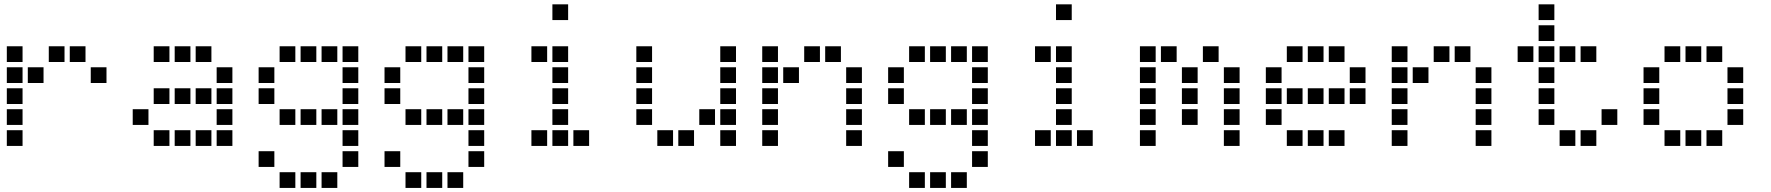

<svg xmlns="http://www.w3.org/2000/svg" viewBox="-20 -708 8440 915"><path d="M13.5 -487.5Q12.5 -487.5 12.5 -487.5Q12.5 -487.5 12.5 -486.5V-413.5Q12.5 -412.5 12.5 -412.5Q12.5 -412.5 13.5 -412.5H86.5Q87.5 -412.5 87.5 -412.5Q87.5 -412.5 87.5 -413.5V-486.5Q87.5 -487.5 87.5 -487.5Q87.5 -487.5 86.5 -487.5ZM213.5 -487.5Q212.5 -487.5 212.5 -487.5Q212.5 -487.5 212.5 -486.5V-413.5Q212.5 -412.5 212.5 -412.5Q212.5 -412.5 213.5 -412.5H286.5Q287.5 -412.5 287.5 -412.5Q287.5 -412.5 287.5 -413.5V-486.5Q287.5 -487.5 287.5 -487.5Q287.5 -487.5 286.5 -487.5ZM313.5 -487.5Q312.5 -487.5 312.5 -487.5Q312.5 -487.5 312.5 -486.5V-413.5Q312.5 -412.5 312.5 -412.5Q312.5 -412.5 313.5 -412.5H386.5Q387.5 -412.5 387.5 -412.5Q387.5 -412.5 387.5 -413.5V-486.5Q387.5 -487.5 387.5 -487.5Q387.5 -487.5 386.5 -487.5ZM13.5 -387.5Q12.5 -387.5 12.5 -387.5Q12.5 -387.5 12.5 -386.5V-313.5Q12.5 -312.5 12.5 -312.5Q12.5 -312.5 13.5 -312.5H86.5Q87.5 -312.5 87.5 -312.5Q87.5 -312.5 87.5 -313.5V-386.5Q87.5 -387.5 87.5 -387.5Q87.5 -387.5 86.5 -387.5ZM113.5 -387.5Q112.5 -387.5 112.5 -387.5Q112.5 -387.5 112.5 -386.5V-313.5Q112.5 -312.5 112.5 -312.5Q112.5 -312.5 113.5 -312.5H186.5Q187.5 -312.5 187.5 -312.5Q187.5 -312.5 187.5 -313.5V-386.5Q187.5 -387.5 187.5 -387.5Q187.5 -387.5 186.5 -387.5ZM413.5 -387.5Q412.5 -387.5 412.5 -387.5Q412.5 -387.5 412.5 -386.5V-313.5Q412.5 -312.5 412.5 -312.5Q412.5 -312.5 413.5 -312.5H486.5Q487.5 -312.5 487.5 -312.5Q487.5 -312.5 487.5 -313.5V-386.5Q487.5 -387.5 487.5 -387.5Q487.5 -387.5 486.5 -387.5ZM13.5 -287.5Q12.5 -287.5 12.5 -287.5Q12.5 -287.5 12.5 -286.5V-213.5Q12.5 -212.5 12.5 -212.5Q12.5 -212.5 13.5 -212.5H86.5Q87.5 -212.5 87.5 -212.5Q87.5 -212.5 87.5 -213.5V-286.5Q87.5 -287.5 87.5 -287.5Q87.5 -287.5 86.5 -287.5ZM13.5 -187.5Q12.5 -187.5 12.5 -187.5Q12.5 -187.5 12.5 -186.5V-113.5Q12.5 -112.5 12.5 -112.5Q12.5 -112.5 13.5 -112.5H86.5Q87.5 -112.5 87.5 -112.5Q87.5 -112.5 87.5 -113.5V-186.5Q87.5 -187.5 87.5 -187.5Q87.5 -187.5 86.5 -187.5ZM13.5 -87.5Q12.5 -87.5 12.5 -87.5Q12.5 -87.5 12.5 -86.5V-13.5Q12.5 -12.5 12.5 -12.5Q12.5 -12.5 13.5 -12.5H86.5Q87.5 -12.5 87.5 -12.5Q87.5 -12.5 87.5 -13.5V-86.5Q87.5 -87.5 87.5 -87.5Q87.5 -87.5 86.5 -87.5Z M713.5 -487.5Q712.5 -487.5 712.5 -487.5Q712.5 -487.5 712.5 -486.5V-413.5Q712.5 -412.5 712.5 -412.5Q712.5 -412.5 713.5 -412.5H786.5Q787.5 -412.5 787.5 -412.5Q787.5 -412.5 787.5 -413.5V-486.5Q787.5 -487.5 787.5 -487.5Q787.5 -487.5 786.5 -487.5ZM813.5 -487.5Q812.5 -487.5 812.5 -487.5Q812.5 -487.5 812.5 -486.5V-413.5Q812.5 -412.5 812.5 -412.5Q812.5 -412.5 813.5 -412.5H886.5Q887.5 -412.5 887.5 -412.5Q887.5 -412.5 887.5 -413.5V-486.5Q887.5 -487.5 887.5 -487.5Q887.5 -487.5 886.5 -487.5ZM913.5 -487.5Q912.5 -487.5 912.5 -487.5Q912.5 -487.5 912.5 -486.5V-413.5Q912.5 -412.5 912.5 -412.5Q912.5 -412.5 913.5 -412.5H986.5Q987.5 -412.5 987.5 -412.5Q987.5 -412.5 987.5 -413.5V-486.5Q987.5 -487.5 987.5 -487.5Q987.5 -487.5 986.5 -487.5ZM1013.5 -387.5Q1012.5 -387.5 1012.5 -387.5Q1012.5 -387.5 1012.5 -386.5V-313.5Q1012.5 -312.5 1012.5 -312.5Q1012.5 -312.5 1013.5 -312.5H1086.5Q1087.5 -312.5 1087.5 -312.5Q1087.5 -312.5 1087.5 -313.5V-386.5Q1087.5 -387.5 1087.5 -387.5Q1087.5 -387.5 1086.5 -387.5ZM713.5 -287.5Q712.5 -287.5 712.5 -287.5Q712.5 -287.5 712.5 -286.5V-213.5Q712.5 -212.5 712.5 -212.5Q712.5 -212.5 713.5 -212.5H786.5Q787.5 -212.5 787.5 -212.5Q787.5 -212.5 787.5 -213.5V-286.5Q787.5 -287.5 787.5 -287.5Q787.5 -287.5 786.5 -287.5ZM813.5 -287.5Q812.5 -287.5 812.5 -287.5Q812.5 -287.5 812.5 -286.5V-213.5Q812.5 -212.5 812.5 -212.5Q812.5 -212.5 813.5 -212.5H886.5Q887.5 -212.5 887.5 -212.5Q887.5 -212.5 887.5 -213.5V-286.5Q887.5 -287.5 887.5 -287.5Q887.5 -287.5 886.5 -287.5ZM913.5 -287.5Q912.5 -287.5 912.5 -287.5Q912.5 -287.5 912.5 -286.5V-213.5Q912.5 -212.5 912.5 -212.5Q912.5 -212.5 913.5 -212.5H986.5Q987.5 -212.5 987.5 -212.5Q987.5 -212.5 987.5 -213.5V-286.5Q987.5 -287.5 987.5 -287.5Q987.5 -287.5 986.5 -287.5ZM1013.5 -287.5Q1012.5 -287.5 1012.5 -287.5Q1012.5 -287.5 1012.5 -286.5V-213.5Q1012.5 -212.5 1012.5 -212.5Q1012.5 -212.5 1013.5 -212.5H1086.5Q1087.5 -212.5 1087.5 -212.5Q1087.5 -212.5 1087.5 -213.5V-286.5Q1087.5 -287.5 1087.5 -287.5Q1087.5 -287.5 1086.5 -287.5ZM613.5 -187.5Q612.5 -187.5 612.5 -187.5Q612.5 -187.5 612.5 -186.5V-113.5Q612.5 -112.5 612.5 -112.5Q612.5 -112.5 613.5 -112.5H686.5Q687.5 -112.5 687.5 -112.5Q687.5 -112.5 687.5 -113.5V-186.5Q687.5 -187.5 687.5 -187.5Q687.5 -187.5 686.5 -187.5ZM1013.5 -187.5Q1012.5 -187.5 1012.5 -187.5Q1012.5 -187.5 1012.5 -186.5V-113.5Q1012.5 -112.5 1012.5 -112.5Q1012.5 -112.5 1013.5 -112.5H1086.5Q1087.5 -112.5 1087.5 -112.5Q1087.5 -112.5 1087.5 -113.5V-186.5Q1087.5 -187.5 1087.5 -187.5Q1087.5 -187.5 1086.5 -187.5ZM713.5 -87.5Q712.5 -87.5 712.5 -87.5Q712.5 -87.5 712.5 -86.5V-13.5Q712.5 -12.5 712.5 -12.5Q712.5 -12.5 713.5 -12.5H786.5Q787.5 -12.5 787.5 -12.5Q787.5 -12.5 787.5 -13.5V-86.5Q787.5 -87.5 787.5 -87.5Q787.5 -87.5 786.5 -87.5ZM813.5 -87.5Q812.5 -87.5 812.5 -87.5Q812.5 -87.5 812.5 -86.5V-13.5Q812.5 -12.5 812.5 -12.5Q812.5 -12.5 813.5 -12.5H886.5Q887.5 -12.5 887.5 -12.5Q887.5 -12.5 887.5 -13.5V-86.5Q887.5 -87.5 887.5 -87.5Q887.5 -87.5 886.5 -87.5ZM913.5 -87.5Q912.5 -87.5 912.5 -87.5Q912.5 -87.5 912.5 -86.5V-13.5Q912.5 -12.5 912.5 -12.5Q912.5 -12.5 913.5 -12.5H986.5Q987.5 -12.5 987.5 -12.5Q987.5 -12.5 987.5 -13.5V-86.5Q987.5 -87.5 987.5 -87.5Q987.5 -87.5 986.5 -87.5ZM1013.5 -87.5Q1012.5 -87.5 1012.5 -87.5Q1012.5 -87.5 1012.5 -86.5V-13.5Q1012.5 -12.5 1012.5 -12.5Q1012.5 -12.5 1013.5 -12.5H1086.5Q1087.5 -12.5 1087.5 -12.5Q1087.5 -12.5 1087.5 -13.5V-86.5Q1087.5 -87.5 1087.5 -87.5Q1087.5 -87.5 1086.5 -87.5Z M1313.5 -487.5Q1312.5 -487.5 1312.5 -487.5Q1312.5 -487.5 1312.5 -486.5V-413.5Q1312.5 -412.5 1312.5 -412.5Q1312.5 -412.5 1313.5 -412.5H1386.5Q1387.5 -412.5 1387.5 -412.5Q1387.5 -412.5 1387.5 -413.5V-486.5Q1387.5 -487.5 1387.5 -487.5Q1387.5 -487.5 1386.5 -487.5ZM1413.5 -487.5Q1412.5 -487.5 1412.5 -487.5Q1412.5 -487.5 1412.5 -486.5V-413.5Q1412.5 -412.5 1412.5 -412.5Q1412.5 -412.5 1413.5 -412.5H1486.5Q1487.5 -412.5 1487.5 -412.5Q1487.5 -412.5 1487.5 -413.5V-486.5Q1487.5 -487.5 1487.5 -487.5Q1487.5 -487.5 1486.5 -487.5ZM1513.5 -487.5Q1512.5 -487.5 1512.5 -487.5Q1512.5 -487.5 1512.5 -486.5V-413.5Q1512.5 -412.5 1512.5 -412.5Q1512.5 -412.5 1513.5 -412.5H1586.5Q1587.5 -412.5 1587.5 -412.5Q1587.5 -412.5 1587.5 -413.5V-486.5Q1587.5 -487.5 1587.5 -487.5Q1587.5 -487.5 1586.5 -487.5ZM1613.5 -487.5Q1612.5 -487.5 1612.5 -487.5Q1612.5 -487.5 1612.5 -486.5V-413.5Q1612.5 -412.5 1612.5 -412.5Q1612.5 -412.5 1613.5 -412.5H1686.5Q1687.5 -412.5 1687.5 -412.5Q1687.5 -412.5 1687.5 -413.5V-486.5Q1687.5 -487.5 1687.5 -487.5Q1687.5 -487.5 1686.5 -487.5ZM1213.5 -387.5Q1212.5 -387.5 1212.5 -387.5Q1212.5 -387.5 1212.5 -386.5V-313.5Q1212.5 -312.5 1212.5 -312.5Q1212.5 -312.5 1213.5 -312.5H1286.5Q1287.5 -312.5 1287.5 -312.5Q1287.5 -312.5 1287.5 -313.5V-386.5Q1287.5 -387.5 1287.5 -387.5Q1287.5 -387.5 1286.5 -387.5ZM1613.5 -387.5Q1612.5 -387.5 1612.5 -387.5Q1612.5 -387.5 1612.5 -386.5V-313.5Q1612.5 -312.5 1612.5 -312.5Q1612.5 -312.5 1613.5 -312.5H1686.5Q1687.5 -312.5 1687.5 -312.5Q1687.5 -312.5 1687.5 -313.5V-386.5Q1687.5 -387.5 1687.5 -387.5Q1687.5 -387.5 1686.5 -387.5ZM1213.5 -287.5Q1212.5 -287.5 1212.5 -287.5Q1212.5 -287.5 1212.5 -286.5V-213.5Q1212.5 -212.5 1212.5 -212.5Q1212.5 -212.5 1213.5 -212.5H1286.5Q1287.5 -212.5 1287.5 -212.5Q1287.5 -212.5 1287.5 -213.5V-286.5Q1287.5 -287.5 1287.5 -287.5Q1287.5 -287.5 1286.5 -287.5ZM1613.5 -287.5Q1612.5 -287.5 1612.5 -287.5Q1612.5 -287.5 1612.5 -286.5V-213.5Q1612.5 -212.5 1612.5 -212.5Q1612.5 -212.5 1613.5 -212.5H1686.5Q1687.5 -212.5 1687.5 -212.5Q1687.5 -212.5 1687.5 -213.5V-286.5Q1687.5 -287.5 1687.5 -287.5Q1687.5 -287.5 1686.5 -287.5ZM1313.5 -187.5Q1312.5 -187.5 1312.5 -187.5Q1312.5 -187.5 1312.5 -186.5V-113.5Q1312.5 -112.5 1312.5 -112.5Q1312.5 -112.5 1313.5 -112.5H1386.5Q1387.5 -112.5 1387.5 -112.5Q1387.5 -112.5 1387.5 -113.5V-186.5Q1387.5 -187.5 1387.5 -187.5Q1387.5 -187.5 1386.5 -187.5ZM1413.5 -187.5Q1412.5 -187.5 1412.5 -187.5Q1412.5 -187.5 1412.5 -186.5V-113.5Q1412.5 -112.5 1412.5 -112.5Q1412.5 -112.5 1413.5 -112.5H1486.5Q1487.5 -112.5 1487.5 -112.5Q1487.5 -112.5 1487.5 -113.5V-186.5Q1487.5 -187.5 1487.5 -187.5Q1487.5 -187.5 1486.5 -187.5ZM1513.5 -187.5Q1512.5 -187.5 1512.5 -187.5Q1512.5 -187.5 1512.5 -186.5V-113.5Q1512.5 -112.5 1512.5 -112.5Q1512.5 -112.5 1513.5 -112.5H1586.5Q1587.5 -112.5 1587.5 -112.5Q1587.5 -112.5 1587.5 -113.5V-186.5Q1587.5 -187.5 1587.5 -187.5Q1587.5 -187.5 1586.5 -187.5ZM1613.5 -187.5Q1612.5 -187.5 1612.5 -187.5Q1612.5 -187.5 1612.5 -186.5V-113.5Q1612.5 -112.5 1612.5 -112.5Q1612.5 -112.5 1613.5 -112.5H1686.5Q1687.5 -112.5 1687.5 -112.5Q1687.5 -112.5 1687.5 -113.5V-186.5Q1687.5 -187.5 1687.5 -187.5Q1687.5 -187.5 1686.5 -187.5ZM1613.5 -87.5Q1612.5 -87.5 1612.5 -87.5Q1612.5 -87.5 1612.5 -86.5V-13.5Q1612.5 -12.5 1612.5 -12.5Q1612.5 -12.5 1613.5 -12.5H1686.5Q1687.5 -12.5 1687.5 -12.5Q1687.5 -12.5 1687.5 -13.5V-86.5Q1687.5 -87.5 1687.5 -87.5Q1687.5 -87.5 1686.5 -87.5ZM1213.5 12.5Q1212.5 12.5 1212.5 12.5Q1212.5 12.5 1212.5 13.5V86.5Q1212.5 87.5 1212.5 87.5Q1212.5 87.5 1213.5 87.5H1286.5Q1287.5 87.5 1287.5 87.5Q1287.5 87.5 1287.5 86.5V13.5Q1287.5 12.5 1287.5 12.5Q1287.5 12.5 1286.5 12.5ZM1613.5 12.5Q1612.5 12.5 1612.5 12.5Q1612.5 12.5 1612.5 13.5V86.5Q1612.5 87.5 1612.5 87.5Q1612.5 87.5 1613.5 87.5H1686.5Q1687.5 87.5 1687.5 87.5Q1687.5 87.5 1687.5 86.5V13.5Q1687.5 12.5 1687.5 12.5Q1687.5 12.5 1686.5 12.5ZM1313.5 112.5Q1312.5 112.5 1312.5 112.5Q1312.5 112.5 1312.5 113.5V186.5Q1312.5 187.5 1312.5 187.5Q1312.5 187.5 1313.5 187.5H1386.5Q1387.5 187.5 1387.5 187.5Q1387.5 187.5 1387.5 186.5V113.5Q1387.5 112.5 1387.5 112.5Q1387.5 112.5 1386.5 112.5ZM1413.5 112.5Q1412.5 112.5 1412.5 112.5Q1412.5 112.5 1412.5 113.5V186.5Q1412.5 187.5 1412.5 187.5Q1412.5 187.5 1413.5 187.5H1486.5Q1487.5 187.5 1487.5 187.5Q1487.5 187.5 1487.5 186.5V113.5Q1487.5 112.5 1487.5 112.5Q1487.5 112.5 1486.5 112.5ZM1513.5 112.5Q1512.5 112.5 1512.5 112.5Q1512.5 112.5 1512.5 113.5V186.5Q1512.5 187.5 1512.5 187.5Q1512.5 187.5 1513.5 187.5H1586.5Q1587.5 187.5 1587.5 187.5Q1587.5 187.5 1587.5 186.5V113.5Q1587.5 112.5 1587.5 112.5Q1587.5 112.5 1586.5 112.5Z M1913.5 -487.5Q1912.5 -487.5 1912.5 -487.5Q1912.5 -487.5 1912.5 -486.5V-413.5Q1912.5 -412.5 1912.5 -412.5Q1912.5 -412.5 1913.5 -412.5H1986.5Q1987.5 -412.5 1987.5 -412.5Q1987.5 -412.5 1987.5 -413.5V-486.5Q1987.5 -487.5 1987.5 -487.5Q1987.5 -487.5 1986.5 -487.5ZM2013.5 -487.5Q2012.5 -487.5 2012.5 -487.5Q2012.5 -487.5 2012.5 -486.5V-413.5Q2012.5 -412.5 2012.5 -412.5Q2012.5 -412.5 2013.5 -412.5H2086.5Q2087.5 -412.5 2087.5 -412.5Q2087.5 -412.5 2087.5 -413.5V-486.5Q2087.5 -487.5 2087.5 -487.5Q2087.5 -487.5 2086.5 -487.5ZM2113.5 -487.5Q2112.5 -487.5 2112.5 -487.5Q2112.5 -487.5 2112.5 -486.5V-413.5Q2112.5 -412.5 2112.5 -412.5Q2112.5 -412.5 2113.5 -412.5H2186.5Q2187.5 -412.5 2187.5 -412.5Q2187.5 -412.5 2187.5 -413.5V-486.5Q2187.5 -487.5 2187.5 -487.5Q2187.5 -487.5 2186.5 -487.5ZM2213.5 -487.5Q2212.5 -487.5 2212.5 -487.5Q2212.5 -487.5 2212.5 -486.5V-413.5Q2212.5 -412.5 2212.5 -412.5Q2212.5 -412.5 2213.5 -412.5H2286.5Q2287.5 -412.5 2287.5 -412.5Q2287.5 -412.5 2287.5 -413.5V-486.5Q2287.5 -487.5 2287.5 -487.5Q2287.5 -487.5 2286.5 -487.5ZM1813.5 -387.5Q1812.5 -387.5 1812.5 -387.5Q1812.5 -387.5 1812.5 -386.5V-313.5Q1812.5 -312.5 1812.5 -312.5Q1812.5 -312.5 1813.5 -312.5H1886.5Q1887.5 -312.5 1887.5 -312.5Q1887.5 -312.5 1887.5 -313.5V-386.5Q1887.5 -387.5 1887.5 -387.5Q1887.5 -387.5 1886.5 -387.5ZM2213.5 -387.5Q2212.5 -387.5 2212.5 -387.5Q2212.5 -387.5 2212.5 -386.5V-313.5Q2212.5 -312.5 2212.5 -312.5Q2212.5 -312.5 2213.5 -312.5H2286.5Q2287.5 -312.5 2287.5 -312.5Q2287.5 -312.5 2287.5 -313.5V-386.5Q2287.5 -387.5 2287.5 -387.5Q2287.5 -387.5 2286.5 -387.5ZM1813.5 -287.5Q1812.5 -287.5 1812.5 -287.5Q1812.5 -287.5 1812.5 -286.5V-213.5Q1812.5 -212.5 1812.5 -212.5Q1812.5 -212.5 1813.5 -212.5H1886.5Q1887.5 -212.5 1887.5 -212.5Q1887.5 -212.5 1887.5 -213.5V-286.5Q1887.5 -287.5 1887.5 -287.5Q1887.5 -287.5 1886.5 -287.5ZM2213.5 -287.5Q2212.5 -287.5 2212.5 -287.5Q2212.5 -287.5 2212.5 -286.5V-213.5Q2212.5 -212.5 2212.5 -212.5Q2212.5 -212.5 2213.5 -212.5H2286.5Q2287.5 -212.5 2287.5 -212.5Q2287.5 -212.5 2287.5 -213.5V-286.5Q2287.5 -287.5 2287.5 -287.5Q2287.5 -287.5 2286.5 -287.5ZM1913.5 -187.5Q1912.5 -187.5 1912.5 -187.5Q1912.5 -187.5 1912.5 -186.5V-113.5Q1912.5 -112.5 1912.5 -112.5Q1912.5 -112.5 1913.5 -112.5H1986.5Q1987.5 -112.5 1987.5 -112.5Q1987.5 -112.5 1987.5 -113.5V-186.5Q1987.5 -187.5 1987.5 -187.5Q1987.5 -187.5 1986.5 -187.5ZM2013.5 -187.5Q2012.5 -187.5 2012.5 -187.5Q2012.5 -187.5 2012.5 -186.5V-113.5Q2012.5 -112.5 2012.5 -112.5Q2012.5 -112.5 2013.5 -112.5H2086.5Q2087.5 -112.5 2087.5 -112.5Q2087.5 -112.5 2087.5 -113.5V-186.5Q2087.5 -187.5 2087.5 -187.5Q2087.5 -187.5 2086.5 -187.5ZM2113.5 -187.5Q2112.5 -187.5 2112.5 -187.5Q2112.5 -187.5 2112.5 -186.5V-113.5Q2112.5 -112.5 2112.5 -112.5Q2112.5 -112.5 2113.5 -112.5H2186.5Q2187.5 -112.5 2187.5 -112.5Q2187.5 -112.5 2187.5 -113.5V-186.5Q2187.5 -187.5 2187.5 -187.5Q2187.5 -187.5 2186.5 -187.5ZM2213.5 -187.5Q2212.5 -187.5 2212.5 -187.5Q2212.5 -187.5 2212.5 -186.5V-113.5Q2212.5 -112.5 2212.5 -112.5Q2212.5 -112.5 2213.5 -112.5H2286.5Q2287.5 -112.5 2287.5 -112.5Q2287.5 -112.5 2287.5 -113.5V-186.5Q2287.5 -187.5 2287.5 -187.5Q2287.5 -187.5 2286.5 -187.5ZM2213.5 -87.5Q2212.5 -87.5 2212.5 -87.5Q2212.5 -87.5 2212.5 -86.5V-13.5Q2212.5 -12.5 2212.5 -12.5Q2212.5 -12.5 2213.5 -12.5H2286.5Q2287.5 -12.5 2287.5 -12.5Q2287.5 -12.5 2287.5 -13.5V-86.5Q2287.5 -87.5 2287.5 -87.5Q2287.5 -87.5 2286.5 -87.5ZM1813.5 12.5Q1812.5 12.5 1812.5 12.5Q1812.5 12.5 1812.5 13.5V86.5Q1812.5 87.5 1812.5 87.5Q1812.5 87.5 1813.5 87.5H1886.5Q1887.5 87.5 1887.5 87.5Q1887.5 87.5 1887.5 86.5V13.5Q1887.5 12.5 1887.5 12.5Q1887.5 12.5 1886.5 12.5ZM2213.5 12.5Q2212.5 12.5 2212.5 12.5Q2212.5 12.5 2212.5 13.5V86.5Q2212.5 87.5 2212.5 87.5Q2212.5 87.5 2213.5 87.5H2286.5Q2287.5 87.5 2287.5 87.5Q2287.5 87.5 2287.5 86.5V13.5Q2287.5 12.5 2287.5 12.5Q2287.5 12.5 2286.5 12.5ZM1913.5 112.5Q1912.5 112.5 1912.5 112.5Q1912.5 112.5 1912.5 113.5V186.5Q1912.5 187.5 1912.5 187.5Q1912.5 187.5 1913.5 187.5H1986.5Q1987.5 187.5 1987.5 187.5Q1987.5 187.5 1987.5 186.5V113.5Q1987.5 112.5 1987.5 112.5Q1987.5 112.5 1986.5 112.5ZM2013.5 112.5Q2012.5 112.5 2012.5 112.5Q2012.5 112.5 2012.5 113.5V186.5Q2012.5 187.5 2012.5 187.5Q2012.5 187.5 2013.5 187.5H2086.5Q2087.5 187.5 2087.5 187.5Q2087.5 187.5 2087.5 186.5V113.5Q2087.5 112.5 2087.5 112.5Q2087.5 112.5 2086.5 112.5ZM2113.5 112.5Q2112.5 112.5 2112.5 112.5Q2112.5 112.5 2112.5 113.5V186.5Q2112.5 187.5 2112.5 187.5Q2112.5 187.5 2113.5 187.5H2186.5Q2187.5 187.5 2187.5 187.5Q2187.5 187.5 2187.5 186.5V113.5Q2187.5 112.5 2187.5 112.5Q2187.5 112.5 2186.5 112.5Z M2613.5 -687.5Q2612.5 -687.5 2612.5 -687.5Q2612.5 -687.5 2612.5 -686.5V-613.5Q2612.5 -612.5 2612.5 -612.5Q2612.5 -612.5 2613.5 -612.5H2686.5Q2687.5 -612.5 2687.5 -612.5Q2687.5 -612.5 2687.5 -613.5V-686.5Q2687.5 -687.5 2687.5 -687.5Q2687.5 -687.5 2686.5 -687.5ZM2513.5 -487.5Q2512.5 -487.5 2512.5 -487.5Q2512.5 -487.5 2512.5 -486.5V-413.5Q2512.5 -412.5 2512.5 -412.5Q2512.5 -412.5 2513.5 -412.5H2586.5Q2587.5 -412.5 2587.5 -412.5Q2587.5 -412.5 2587.5 -413.5V-486.5Q2587.5 -487.5 2587.5 -487.5Q2587.5 -487.5 2586.5 -487.5ZM2613.5 -487.5Q2612.5 -487.5 2612.5 -487.5Q2612.5 -487.5 2612.5 -486.5V-413.5Q2612.5 -412.5 2612.5 -412.5Q2612.5 -412.5 2613.5 -412.5H2686.5Q2687.5 -412.5 2687.5 -412.5Q2687.5 -412.5 2687.5 -413.5V-486.5Q2687.5 -487.5 2687.5 -487.5Q2687.5 -487.5 2686.5 -487.5ZM2613.5 -387.5Q2612.5 -387.5 2612.5 -387.5Q2612.5 -387.5 2612.5 -386.5V-313.5Q2612.5 -312.5 2612.5 -312.5Q2612.5 -312.5 2613.5 -312.5H2686.5Q2687.5 -312.5 2687.5 -312.5Q2687.5 -312.5 2687.5 -313.5V-386.5Q2687.5 -387.5 2687.5 -387.5Q2687.5 -387.5 2686.5 -387.5ZM2613.5 -287.5Q2612.5 -287.5 2612.5 -287.5Q2612.5 -287.5 2612.5 -286.5V-213.5Q2612.5 -212.5 2612.5 -212.5Q2612.5 -212.5 2613.5 -212.5H2686.5Q2687.5 -212.5 2687.5 -212.5Q2687.5 -212.5 2687.5 -213.5V-286.5Q2687.5 -287.5 2687.5 -287.5Q2687.5 -287.5 2686.5 -287.5ZM2613.5 -187.5Q2612.5 -187.5 2612.5 -187.5Q2612.5 -187.5 2612.5 -186.5V-113.5Q2612.5 -112.5 2612.5 -112.5Q2612.5 -112.5 2613.5 -112.5H2686.5Q2687.5 -112.5 2687.5 -112.5Q2687.5 -112.5 2687.5 -113.5V-186.5Q2687.5 -187.5 2687.5 -187.5Q2687.5 -187.5 2686.5 -187.5ZM2513.5 -87.5Q2512.5 -87.5 2512.5 -87.5Q2512.5 -87.5 2512.5 -86.5V-13.5Q2512.5 -12.5 2512.5 -12.5Q2512.5 -12.5 2513.5 -12.5H2586.5Q2587.5 -12.5 2587.5 -12.5Q2587.5 -12.5 2587.5 -13.5V-86.5Q2587.5 -87.5 2587.5 -87.5Q2587.5 -87.5 2586.5 -87.5ZM2613.5 -87.5Q2612.5 -87.5 2612.5 -87.5Q2612.5 -87.5 2612.5 -86.5V-13.5Q2612.5 -12.5 2612.5 -12.5Q2612.5 -12.5 2613.5 -12.5H2686.5Q2687.5 -12.5 2687.5 -12.5Q2687.5 -12.5 2687.5 -13.5V-86.5Q2687.5 -87.5 2687.5 -87.5Q2687.5 -87.5 2686.5 -87.5ZM2713.5 -87.5Q2712.5 -87.5 2712.5 -87.5Q2712.5 -87.5 2712.5 -86.5V-13.5Q2712.5 -12.5 2712.5 -12.5Q2712.5 -12.5 2713.5 -12.5H2786.5Q2787.5 -12.5 2787.5 -12.5Q2787.5 -12.5 2787.5 -13.5V-86.5Q2787.5 -87.5 2787.5 -87.5Q2787.5 -87.5 2786.5 -87.5Z M3013.5 -487.5Q3012.5 -487.5 3012.5 -487.5Q3012.5 -487.5 3012.5 -486.5V-413.5Q3012.5 -412.5 3012.5 -412.5Q3012.5 -412.5 3013.5 -412.5H3086.5Q3087.5 -412.5 3087.5 -412.5Q3087.5 -412.5 3087.5 -413.5V-486.5Q3087.5 -487.5 3087.5 -487.5Q3087.5 -487.5 3086.5 -487.5ZM3413.5 -487.5Q3412.5 -487.5 3412.5 -487.5Q3412.5 -487.5 3412.5 -486.5V-413.5Q3412.5 -412.5 3412.5 -412.5Q3412.5 -412.5 3413.5 -412.5H3486.5Q3487.5 -412.5 3487.5 -412.5Q3487.5 -412.5 3487.5 -413.5V-486.5Q3487.5 -487.5 3487.5 -487.5Q3487.5 -487.5 3486.5 -487.5ZM3013.5 -387.5Q3012.5 -387.5 3012.5 -387.5Q3012.5 -387.5 3012.5 -386.5V-313.5Q3012.5 -312.5 3012.5 -312.5Q3012.5 -312.5 3013.5 -312.5H3086.5Q3087.5 -312.5 3087.5 -312.5Q3087.5 -312.5 3087.5 -313.5V-386.5Q3087.5 -387.5 3087.5 -387.5Q3087.5 -387.5 3086.5 -387.5ZM3413.5 -387.5Q3412.5 -387.5 3412.5 -387.5Q3412.5 -387.5 3412.5 -386.5V-313.5Q3412.5 -312.5 3412.5 -312.5Q3412.5 -312.5 3413.5 -312.5H3486.5Q3487.5 -312.5 3487.5 -312.5Q3487.5 -312.5 3487.5 -313.5V-386.5Q3487.5 -387.5 3487.5 -387.5Q3487.5 -387.5 3486.5 -387.5ZM3013.5 -287.5Q3012.5 -287.5 3012.5 -287.5Q3012.5 -287.5 3012.5 -286.5V-213.5Q3012.5 -212.5 3012.5 -212.5Q3012.5 -212.5 3013.5 -212.5H3086.5Q3087.5 -212.5 3087.5 -212.5Q3087.5 -212.5 3087.5 -213.5V-286.5Q3087.5 -287.5 3087.5 -287.5Q3087.5 -287.5 3086.5 -287.5ZM3413.5 -287.5Q3412.5 -287.5 3412.5 -287.5Q3412.5 -287.5 3412.5 -286.5V-213.5Q3412.5 -212.5 3412.5 -212.5Q3412.5 -212.5 3413.5 -212.5H3486.5Q3487.5 -212.5 3487.5 -212.5Q3487.5 -212.5 3487.5 -213.5V-286.5Q3487.5 -287.5 3487.5 -287.5Q3487.5 -287.5 3486.5 -287.5ZM3013.5 -187.5Q3012.5 -187.5 3012.5 -187.5Q3012.5 -187.5 3012.5 -186.5V-113.5Q3012.5 -112.5 3012.5 -112.5Q3012.5 -112.5 3013.5 -112.5H3086.5Q3087.5 -112.5 3087.5 -112.5Q3087.5 -112.5 3087.5 -113.5V-186.5Q3087.5 -187.5 3087.5 -187.5Q3087.5 -187.5 3086.5 -187.5ZM3313.5 -187.5Q3312.5 -187.5 3312.5 -187.5Q3312.5 -187.5 3312.5 -186.5V-113.5Q3312.5 -112.5 3312.5 -112.5Q3312.5 -112.5 3313.5 -112.5H3386.5Q3387.5 -112.5 3387.5 -112.5Q3387.5 -112.5 3387.5 -113.5V-186.5Q3387.5 -187.5 3387.5 -187.5Q3387.5 -187.5 3386.5 -187.5ZM3413.5 -187.5Q3412.5 -187.5 3412.5 -187.5Q3412.5 -187.5 3412.5 -186.5V-113.5Q3412.5 -112.5 3412.5 -112.5Q3412.5 -112.5 3413.5 -112.5H3486.5Q3487.5 -112.5 3487.5 -112.5Q3487.5 -112.5 3487.5 -113.5V-186.5Q3487.5 -187.5 3487.5 -187.5Q3487.5 -187.5 3486.5 -187.5ZM3113.5 -87.5Q3112.5 -87.5 3112.5 -87.5Q3112.5 -87.5 3112.5 -86.5V-13.5Q3112.5 -12.5 3112.5 -12.5Q3112.5 -12.5 3113.5 -12.5H3186.5Q3187.5 -12.5 3187.5 -12.5Q3187.5 -12.5 3187.5 -13.5V-86.5Q3187.5 -87.5 3187.5 -87.5Q3187.5 -87.5 3186.5 -87.5ZM3213.5 -87.5Q3212.5 -87.5 3212.5 -87.5Q3212.5 -87.5 3212.5 -86.5V-13.5Q3212.5 -12.5 3212.5 -12.5Q3212.5 -12.5 3213.5 -12.5H3286.5Q3287.5 -12.5 3287.5 -12.5Q3287.5 -12.5 3287.5 -13.5V-86.5Q3287.5 -87.5 3287.5 -87.5Q3287.5 -87.5 3286.5 -87.5ZM3413.5 -87.5Q3412.5 -87.5 3412.5 -87.5Q3412.5 -87.5 3412.5 -86.5V-13.5Q3412.5 -12.5 3412.5 -12.5Q3412.5 -12.5 3413.5 -12.5H3486.5Q3487.5 -12.5 3487.5 -12.5Q3487.5 -12.5 3487.5 -13.5V-86.5Q3487.5 -87.5 3487.5 -87.5Q3487.5 -87.5 3486.5 -87.5Z M3613.5 -487.5Q3612.5 -487.5 3612.5 -487.5Q3612.5 -487.5 3612.5 -486.5V-413.5Q3612.5 -412.5 3612.5 -412.5Q3612.5 -412.5 3613.5 -412.5H3686.5Q3687.5 -412.5 3687.5 -412.5Q3687.5 -412.5 3687.5 -413.5V-486.5Q3687.5 -487.5 3687.5 -487.5Q3687.5 -487.5 3686.5 -487.5ZM3813.5 -487.5Q3812.5 -487.5 3812.5 -487.5Q3812.5 -487.5 3812.5 -486.5V-413.5Q3812.5 -412.5 3812.5 -412.5Q3812.5 -412.5 3813.5 -412.5H3886.5Q3887.5 -412.5 3887.5 -412.5Q3887.5 -412.5 3887.5 -413.5V-486.5Q3887.5 -487.5 3887.5 -487.5Q3887.5 -487.5 3886.5 -487.5ZM3913.5 -487.5Q3912.5 -487.5 3912.5 -487.5Q3912.5 -487.5 3912.5 -486.5V-413.5Q3912.5 -412.5 3912.5 -412.5Q3912.5 -412.5 3913.5 -412.5H3986.5Q3987.5 -412.5 3987.5 -412.5Q3987.5 -412.5 3987.5 -413.5V-486.5Q3987.5 -487.5 3987.5 -487.5Q3987.5 -487.5 3986.5 -487.5ZM3613.5 -387.5Q3612.5 -387.5 3612.5 -387.5Q3612.5 -387.5 3612.5 -386.5V-313.5Q3612.5 -312.5 3612.5 -312.5Q3612.5 -312.5 3613.5 -312.5H3686.5Q3687.5 -312.5 3687.5 -312.5Q3687.5 -312.5 3687.5 -313.5V-386.5Q3687.5 -387.5 3687.5 -387.5Q3687.5 -387.5 3686.5 -387.5ZM3713.5 -387.5Q3712.5 -387.5 3712.5 -387.5Q3712.5 -387.5 3712.5 -386.5V-313.5Q3712.5 -312.5 3712.5 -312.5Q3712.5 -312.5 3713.5 -312.5H3786.5Q3787.5 -312.5 3787.5 -312.5Q3787.5 -312.5 3787.5 -313.5V-386.5Q3787.5 -387.5 3787.5 -387.5Q3787.5 -387.5 3786.5 -387.5ZM4013.5 -387.5Q4012.5 -387.5 4012.5 -387.5Q4012.5 -387.5 4012.5 -386.5V-313.5Q4012.5 -312.5 4012.5 -312.5Q4012.5 -312.5 4013.5 -312.5H4086.5Q4087.5 -312.5 4087.5 -312.5Q4087.5 -312.5 4087.5 -313.5V-386.5Q4087.5 -387.5 4087.5 -387.5Q4087.5 -387.5 4086.5 -387.5ZM3613.5 -287.5Q3612.5 -287.5 3612.5 -287.5Q3612.5 -287.5 3612.5 -286.5V-213.5Q3612.5 -212.5 3612.5 -212.5Q3612.5 -212.5 3613.5 -212.5H3686.5Q3687.5 -212.5 3687.5 -212.5Q3687.5 -212.5 3687.5 -213.5V-286.5Q3687.5 -287.5 3687.5 -287.5Q3687.5 -287.5 3686.5 -287.5ZM4013.5 -287.5Q4012.5 -287.5 4012.5 -287.5Q4012.5 -287.5 4012.5 -286.5V-213.5Q4012.5 -212.5 4012.5 -212.5Q4012.5 -212.5 4013.5 -212.5H4086.5Q4087.5 -212.5 4087.5 -212.5Q4087.5 -212.5 4087.5 -213.5V-286.5Q4087.5 -287.5 4087.5 -287.5Q4087.5 -287.5 4086.5 -287.5ZM3613.5 -187.5Q3612.5 -187.5 3612.5 -187.5Q3612.5 -187.5 3612.5 -186.5V-113.5Q3612.5 -112.5 3612.5 -112.5Q3612.5 -112.5 3613.5 -112.5H3686.5Q3687.5 -112.5 3687.5 -112.5Q3687.5 -112.5 3687.5 -113.5V-186.5Q3687.5 -187.5 3687.5 -187.5Q3687.5 -187.5 3686.5 -187.5ZM4013.5 -187.5Q4012.5 -187.5 4012.5 -187.5Q4012.5 -187.5 4012.5 -186.5V-113.5Q4012.5 -112.5 4012.5 -112.5Q4012.5 -112.5 4013.5 -112.5H4086.5Q4087.5 -112.5 4087.5 -112.5Q4087.5 -112.5 4087.5 -113.5V-186.5Q4087.5 -187.5 4087.5 -187.5Q4087.5 -187.5 4086.5 -187.5ZM3613.5 -87.5Q3612.5 -87.5 3612.5 -87.5Q3612.5 -87.5 3612.5 -86.5V-13.5Q3612.5 -12.5 3612.5 -12.5Q3612.5 -12.5 3613.5 -12.5H3686.5Q3687.5 -12.5 3687.5 -12.5Q3687.5 -12.5 3687.5 -13.5V-86.5Q3687.5 -87.5 3687.5 -87.5Q3687.5 -87.5 3686.5 -87.5ZM4013.5 -87.5Q4012.5 -87.5 4012.5 -87.5Q4012.5 -87.5 4012.5 -86.5V-13.5Q4012.5 -12.5 4012.5 -12.5Q4012.5 -12.5 4013.5 -12.5H4086.5Q4087.5 -12.5 4087.5 -12.5Q4087.5 -12.5 4087.5 -13.5V-86.5Q4087.5 -87.5 4087.5 -87.5Q4087.5 -87.5 4086.5 -87.5Z M4313.5 -487.5Q4312.5 -487.5 4312.5 -487.5Q4312.5 -487.5 4312.5 -486.5V-413.5Q4312.5 -412.5 4312.5 -412.5Q4312.5 -412.5 4313.5 -412.5H4386.5Q4387.5 -412.5 4387.5 -412.5Q4387.5 -412.5 4387.5 -413.5V-486.5Q4387.5 -487.5 4387.5 -487.5Q4387.5 -487.5 4386.5 -487.5ZM4413.5 -487.5Q4412.5 -487.5 4412.5 -487.5Q4412.5 -487.5 4412.5 -486.5V-413.5Q4412.5 -412.5 4412.5 -412.5Q4412.5 -412.5 4413.5 -412.5H4486.5Q4487.5 -412.5 4487.5 -412.5Q4487.5 -412.5 4487.5 -413.5V-486.5Q4487.5 -487.5 4487.5 -487.5Q4487.5 -487.5 4486.5 -487.5ZM4513.5 -487.5Q4512.5 -487.5 4512.5 -487.5Q4512.5 -487.5 4512.5 -486.5V-413.5Q4512.5 -412.5 4512.5 -412.5Q4512.5 -412.5 4513.5 -412.5H4586.5Q4587.5 -412.5 4587.5 -412.5Q4587.5 -412.5 4587.5 -413.5V-486.5Q4587.5 -487.5 4587.5 -487.5Q4587.5 -487.5 4586.5 -487.5ZM4613.5 -487.5Q4612.5 -487.5 4612.5 -487.5Q4612.5 -487.5 4612.5 -486.5V-413.5Q4612.5 -412.5 4612.5 -412.5Q4612.5 -412.5 4613.5 -412.5H4686.5Q4687.5 -412.5 4687.5 -412.5Q4687.5 -412.5 4687.5 -413.5V-486.5Q4687.5 -487.5 4687.5 -487.5Q4687.5 -487.5 4686.5 -487.5ZM4213.5 -387.5Q4212.5 -387.5 4212.5 -387.5Q4212.5 -387.5 4212.5 -386.5V-313.5Q4212.5 -312.5 4212.5 -312.5Q4212.5 -312.5 4213.5 -312.5H4286.5Q4287.5 -312.5 4287.5 -312.5Q4287.5 -312.5 4287.5 -313.5V-386.5Q4287.5 -387.5 4287.5 -387.5Q4287.5 -387.5 4286.5 -387.5ZM4613.5 -387.5Q4612.5 -387.5 4612.5 -387.5Q4612.5 -387.5 4612.5 -386.5V-313.5Q4612.5 -312.5 4612.5 -312.5Q4612.5 -312.5 4613.5 -312.5H4686.5Q4687.5 -312.5 4687.5 -312.5Q4687.5 -312.5 4687.5 -313.5V-386.5Q4687.5 -387.5 4687.5 -387.5Q4687.5 -387.5 4686.5 -387.5ZM4213.5 -287.5Q4212.5 -287.5 4212.5 -287.5Q4212.5 -287.5 4212.5 -286.5V-213.5Q4212.5 -212.5 4212.5 -212.5Q4212.5 -212.5 4213.5 -212.5H4286.5Q4287.5 -212.5 4287.5 -212.5Q4287.5 -212.5 4287.5 -213.5V-286.5Q4287.5 -287.5 4287.5 -287.5Q4287.5 -287.5 4286.5 -287.5ZM4613.5 -287.5Q4612.5 -287.5 4612.5 -287.5Q4612.5 -287.5 4612.5 -286.5V-213.5Q4612.5 -212.5 4612.5 -212.5Q4612.5 -212.5 4613.5 -212.5H4686.5Q4687.5 -212.5 4687.5 -212.5Q4687.5 -212.5 4687.5 -213.5V-286.5Q4687.5 -287.5 4687.5 -287.5Q4687.5 -287.5 4686.5 -287.5ZM4313.5 -187.5Q4312.5 -187.5 4312.5 -187.5Q4312.5 -187.5 4312.5 -186.5V-113.5Q4312.5 -112.5 4312.5 -112.5Q4312.5 -112.5 4313.5 -112.5H4386.5Q4387.5 -112.5 4387.5 -112.5Q4387.5 -112.5 4387.5 -113.5V-186.5Q4387.5 -187.5 4387.5 -187.5Q4387.5 -187.5 4386.5 -187.5ZM4413.5 -187.5Q4412.5 -187.5 4412.5 -187.5Q4412.5 -187.5 4412.5 -186.5V-113.5Q4412.5 -112.5 4412.5 -112.5Q4412.5 -112.5 4413.5 -112.5H4486.5Q4487.5 -112.5 4487.5 -112.5Q4487.5 -112.5 4487.5 -113.5V-186.5Q4487.5 -187.5 4487.5 -187.5Q4487.5 -187.5 4486.5 -187.5ZM4513.5 -187.5Q4512.5 -187.5 4512.5 -187.5Q4512.5 -187.5 4512.5 -186.5V-113.5Q4512.5 -112.5 4512.5 -112.5Q4512.5 -112.5 4513.5 -112.5H4586.5Q4587.5 -112.5 4587.5 -112.5Q4587.5 -112.5 4587.5 -113.5V-186.5Q4587.5 -187.5 4587.5 -187.5Q4587.5 -187.5 4586.5 -187.5ZM4613.5 -187.5Q4612.5 -187.5 4612.5 -187.5Q4612.5 -187.5 4612.5 -186.5V-113.5Q4612.5 -112.5 4612.5 -112.5Q4612.5 -112.5 4613.5 -112.5H4686.5Q4687.5 -112.5 4687.5 -112.5Q4687.5 -112.5 4687.5 -113.5V-186.5Q4687.5 -187.5 4687.5 -187.5Q4687.5 -187.5 4686.5 -187.5ZM4613.5 -87.5Q4612.5 -87.5 4612.5 -87.5Q4612.5 -87.5 4612.5 -86.5V-13.5Q4612.5 -12.5 4612.5 -12.5Q4612.5 -12.5 4613.5 -12.5H4686.5Q4687.5 -12.5 4687.5 -12.5Q4687.5 -12.5 4687.5 -13.5V-86.5Q4687.5 -87.5 4687.5 -87.5Q4687.5 -87.5 4686.5 -87.5ZM4213.5 12.5Q4212.5 12.5 4212.5 12.5Q4212.5 12.5 4212.5 13.5V86.5Q4212.5 87.5 4212.5 87.5Q4212.5 87.5 4213.5 87.5H4286.5Q4287.5 87.5 4287.5 87.5Q4287.5 87.5 4287.5 86.5V13.5Q4287.5 12.5 4287.5 12.5Q4287.5 12.5 4286.5 12.5ZM4613.5 12.5Q4612.5 12.5 4612.5 12.5Q4612.5 12.5 4612.5 13.5V86.5Q4612.5 87.5 4612.5 87.5Q4612.5 87.5 4613.5 87.5H4686.5Q4687.5 87.5 4687.5 87.5Q4687.5 87.5 4687.5 86.5V13.5Q4687.5 12.5 4687.5 12.5Q4687.5 12.5 4686.5 12.5ZM4313.5 112.5Q4312.5 112.5 4312.5 112.5Q4312.5 112.5 4312.5 113.5V186.5Q4312.5 187.5 4312.5 187.5Q4312.5 187.5 4313.5 187.5H4386.5Q4387.5 187.5 4387.5 187.5Q4387.5 187.5 4387.5 186.5V113.5Q4387.5 112.5 4387.5 112.5Q4387.5 112.5 4386.5 112.5ZM4413.5 112.5Q4412.5 112.5 4412.5 112.5Q4412.5 112.5 4412.5 113.5V186.5Q4412.5 187.5 4412.5 187.5Q4412.5 187.5 4413.5 187.5H4486.5Q4487.5 187.5 4487.5 187.5Q4487.5 187.5 4487.5 186.5V113.5Q4487.5 112.5 4487.5 112.5Q4487.5 112.5 4486.5 112.5ZM4513.5 112.5Q4512.5 112.5 4512.5 112.5Q4512.5 112.5 4512.5 113.5V186.5Q4512.5 187.5 4512.5 187.5Q4512.5 187.5 4513.5 187.5H4586.5Q4587.5 187.5 4587.5 187.5Q4587.5 187.5 4587.5 186.5V113.5Q4587.5 112.5 4587.5 112.5Q4587.5 112.5 4586.5 112.5Z M5013.5 -687.5Q5012.5 -687.5 5012.5 -687.5Q5012.5 -687.5 5012.5 -686.5V-613.5Q5012.5 -612.5 5012.5 -612.5Q5012.5 -612.5 5013.5 -612.5H5086.5Q5087.5 -612.5 5087.5 -612.5Q5087.5 -612.5 5087.5 -613.5V-686.5Q5087.5 -687.5 5087.5 -687.5Q5087.5 -687.5 5086.5 -687.5ZM4913.5 -487.5Q4912.5 -487.5 4912.5 -487.5Q4912.5 -487.5 4912.5 -486.5V-413.5Q4912.5 -412.5 4912.5 -412.5Q4912.5 -412.5 4913.5 -412.5H4986.5Q4987.5 -412.5 4987.5 -412.5Q4987.5 -412.5 4987.5 -413.5V-486.5Q4987.5 -487.5 4987.5 -487.5Q4987.5 -487.5 4986.5 -487.5ZM5013.5 -487.5Q5012.5 -487.5 5012.5 -487.5Q5012.5 -487.5 5012.5 -486.5V-413.5Q5012.5 -412.5 5012.5 -412.5Q5012.5 -412.5 5013.5 -412.5H5086.5Q5087.5 -412.5 5087.5 -412.5Q5087.5 -412.5 5087.5 -413.5V-486.5Q5087.5 -487.5 5087.5 -487.5Q5087.5 -487.5 5086.5 -487.5ZM5013.5 -387.5Q5012.5 -387.5 5012.5 -387.5Q5012.5 -387.5 5012.5 -386.5V-313.5Q5012.5 -312.5 5012.5 -312.5Q5012.5 -312.5 5013.5 -312.5H5086.5Q5087.5 -312.5 5087.5 -312.5Q5087.5 -312.5 5087.5 -313.5V-386.5Q5087.5 -387.5 5087.5 -387.5Q5087.5 -387.5 5086.5 -387.5ZM5013.5 -287.5Q5012.5 -287.5 5012.5 -287.5Q5012.5 -287.5 5012.5 -286.5V-213.5Q5012.5 -212.5 5012.5 -212.5Q5012.5 -212.5 5013.5 -212.5H5086.5Q5087.5 -212.5 5087.5 -212.5Q5087.5 -212.5 5087.5 -213.5V-286.5Q5087.5 -287.5 5087.5 -287.5Q5087.5 -287.5 5086.5 -287.5ZM5013.5 -187.5Q5012.5 -187.5 5012.5 -187.5Q5012.5 -187.5 5012.5 -186.5V-113.5Q5012.5 -112.5 5012.5 -112.5Q5012.5 -112.5 5013.5 -112.5H5086.5Q5087.5 -112.5 5087.5 -112.5Q5087.5 -112.5 5087.5 -113.5V-186.5Q5087.5 -187.5 5087.5 -187.5Q5087.5 -187.5 5086.5 -187.5ZM4913.5 -87.5Q4912.5 -87.5 4912.5 -87.5Q4912.5 -87.5 4912.5 -86.5V-13.5Q4912.5 -12.5 4912.5 -12.5Q4912.5 -12.5 4913.5 -12.5H4986.5Q4987.5 -12.5 4987.5 -12.5Q4987.5 -12.5 4987.5 -13.5V-86.5Q4987.5 -87.5 4987.5 -87.5Q4987.5 -87.5 4986.5 -87.5ZM5013.5 -87.5Q5012.5 -87.5 5012.5 -87.5Q5012.5 -87.5 5012.5 -86.5V-13.5Q5012.5 -12.5 5012.5 -12.5Q5012.5 -12.5 5013.5 -12.5H5086.5Q5087.5 -12.5 5087.5 -12.5Q5087.5 -12.5 5087.5 -13.5V-86.5Q5087.5 -87.5 5087.5 -87.5Q5087.5 -87.5 5086.5 -87.5ZM5113.5 -87.5Q5112.5 -87.5 5112.5 -87.5Q5112.5 -87.5 5112.5 -86.5V-13.5Q5112.5 -12.5 5112.5 -12.5Q5112.5 -12.5 5113.5 -12.5H5186.5Q5187.5 -12.5 5187.5 -12.5Q5187.5 -12.5 5187.5 -13.5V-86.5Q5187.5 -87.5 5187.5 -87.5Q5187.5 -87.5 5186.5 -87.5Z M5413.5 -487.5Q5412.5 -487.5 5412.5 -487.5Q5412.5 -487.5 5412.5 -486.5V-413.5Q5412.5 -412.5 5412.5 -412.5Q5412.5 -412.5 5413.5 -412.5H5486.5Q5487.5 -412.5 5487.5 -412.5Q5487.5 -412.5 5487.5 -413.5V-486.5Q5487.5 -487.5 5487.5 -487.5Q5487.5 -487.5 5486.5 -487.5ZM5513.5 -487.5Q5512.5 -487.5 5512.5 -487.5Q5512.5 -487.5 5512.5 -486.5V-413.5Q5512.5 -412.5 5512.5 -412.5Q5512.5 -412.5 5513.5 -412.5H5586.5Q5587.5 -412.5 5587.5 -412.5Q5587.5 -412.5 5587.5 -413.5V-486.5Q5587.5 -487.5 5587.5 -487.5Q5587.5 -487.5 5586.5 -487.5ZM5713.5 -487.5Q5712.5 -487.5 5712.5 -487.5Q5712.5 -487.5 5712.5 -486.5V-413.5Q5712.5 -412.5 5712.5 -412.5Q5712.5 -412.5 5713.5 -412.5H5786.5Q5787.5 -412.5 5787.5 -412.5Q5787.5 -412.5 5787.5 -413.5V-486.5Q5787.5 -487.5 5787.5 -487.5Q5787.5 -487.5 5786.5 -487.5ZM5413.5 -387.5Q5412.5 -387.5 5412.5 -387.5Q5412.5 -387.5 5412.5 -386.5V-313.5Q5412.5 -312.5 5412.5 -312.5Q5412.5 -312.5 5413.5 -312.5H5486.5Q5487.5 -312.5 5487.5 -312.5Q5487.5 -312.5 5487.5 -313.5V-386.5Q5487.5 -387.5 5487.5 -387.5Q5487.5 -387.5 5486.5 -387.5ZM5613.5 -387.5Q5612.5 -387.5 5612.5 -387.5Q5612.5 -387.5 5612.5 -386.5V-313.5Q5612.5 -312.5 5612.5 -312.5Q5612.5 -312.5 5613.5 -312.5H5686.5Q5687.5 -312.5 5687.5 -312.5Q5687.5 -312.5 5687.5 -313.5V-386.5Q5687.5 -387.5 5687.5 -387.5Q5687.5 -387.5 5686.5 -387.5ZM5813.5 -387.5Q5812.5 -387.5 5812.5 -387.5Q5812.5 -387.5 5812.5 -386.5V-313.5Q5812.5 -312.5 5812.5 -312.5Q5812.5 -312.5 5813.5 -312.5H5886.5Q5887.5 -312.5 5887.5 -312.5Q5887.5 -312.5 5887.5 -313.5V-386.5Q5887.5 -387.5 5887.5 -387.5Q5887.5 -387.5 5886.5 -387.5ZM5413.5 -287.5Q5412.5 -287.5 5412.5 -287.5Q5412.5 -287.5 5412.5 -286.5V-213.5Q5412.5 -212.5 5412.5 -212.5Q5412.5 -212.5 5413.5 -212.5H5486.5Q5487.5 -212.5 5487.5 -212.5Q5487.5 -212.5 5487.5 -213.5V-286.5Q5487.5 -287.5 5487.5 -287.5Q5487.5 -287.5 5486.5 -287.5ZM5613.5 -287.5Q5612.5 -287.5 5612.5 -287.5Q5612.5 -287.5 5612.5 -286.5V-213.5Q5612.5 -212.5 5612.5 -212.5Q5612.5 -212.5 5613.5 -212.5H5686.5Q5687.5 -212.5 5687.5 -212.5Q5687.5 -212.5 5687.5 -213.5V-286.5Q5687.5 -287.5 5687.5 -287.5Q5687.5 -287.5 5686.5 -287.5ZM5813.5 -287.5Q5812.5 -287.5 5812.5 -287.5Q5812.5 -287.5 5812.5 -286.5V-213.5Q5812.5 -212.5 5812.5 -212.5Q5812.5 -212.5 5813.5 -212.5H5886.5Q5887.5 -212.5 5887.5 -212.5Q5887.5 -212.5 5887.5 -213.5V-286.5Q5887.5 -287.5 5887.5 -287.5Q5887.5 -287.5 5886.5 -287.5ZM5413.5 -187.5Q5412.5 -187.5 5412.5 -187.5Q5412.5 -187.5 5412.5 -186.5V-113.5Q5412.5 -112.5 5412.5 -112.5Q5412.5 -112.5 5413.5 -112.5H5486.5Q5487.5 -112.5 5487.5 -112.5Q5487.5 -112.5 5487.5 -113.5V-186.5Q5487.5 -187.5 5487.5 -187.5Q5487.5 -187.5 5486.5 -187.5ZM5613.5 -187.5Q5612.5 -187.5 5612.5 -187.5Q5612.5 -187.5 5612.5 -186.5V-113.5Q5612.5 -112.5 5612.5 -112.5Q5612.5 -112.5 5613.5 -112.5H5686.5Q5687.5 -112.5 5687.5 -112.5Q5687.5 -112.5 5687.5 -113.5V-186.5Q5687.5 -187.5 5687.5 -187.5Q5687.5 -187.5 5686.5 -187.5ZM5813.5 -187.5Q5812.5 -187.5 5812.5 -187.5Q5812.5 -187.5 5812.5 -186.5V-113.5Q5812.5 -112.5 5812.5 -112.5Q5812.5 -112.5 5813.5 -112.5H5886.5Q5887.5 -112.5 5887.5 -112.5Q5887.5 -112.5 5887.5 -113.5V-186.5Q5887.5 -187.5 5887.5 -187.5Q5887.5 -187.5 5886.5 -187.5ZM5413.5 -87.5Q5412.5 -87.5 5412.5 -87.5Q5412.5 -87.5 5412.5 -86.5V-13.5Q5412.5 -12.5 5412.5 -12.5Q5412.5 -12.5 5413.5 -12.5H5486.5Q5487.5 -12.5 5487.5 -12.5Q5487.5 -12.5 5487.5 -13.5V-86.5Q5487.5 -87.5 5487.5 -87.5Q5487.5 -87.5 5486.5 -87.5ZM5813.5 -87.5Q5812.5 -87.5 5812.5 -87.5Q5812.5 -87.5 5812.5 -86.5V-13.5Q5812.5 -12.5 5812.5 -12.5Q5812.5 -12.5 5813.5 -12.5H5886.5Q5887.5 -12.5 5887.5 -12.5Q5887.5 -12.5 5887.5 -13.5V-86.5Q5887.5 -87.5 5887.5 -87.5Q5887.5 -87.5 5886.5 -87.5Z M6113.5 -487.5Q6112.5 -487.5 6112.5 -487.5Q6112.5 -487.5 6112.5 -486.5V-413.5Q6112.5 -412.5 6112.5 -412.5Q6112.5 -412.5 6113.5 -412.5H6186.5Q6187.5 -412.5 6187.5 -412.5Q6187.5 -412.5 6187.5 -413.5V-486.5Q6187.5 -487.5 6187.5 -487.5Q6187.5 -487.5 6186.5 -487.5ZM6213.5 -487.5Q6212.5 -487.5 6212.5 -487.5Q6212.5 -487.5 6212.5 -486.5V-413.5Q6212.5 -412.5 6212.5 -412.5Q6212.5 -412.5 6213.5 -412.5H6286.5Q6287.5 -412.5 6287.5 -412.5Q6287.5 -412.5 6287.5 -413.5V-486.5Q6287.5 -487.5 6287.5 -487.5Q6287.5 -487.5 6286.5 -487.5ZM6313.5 -487.5Q6312.5 -487.5 6312.5 -487.5Q6312.5 -487.5 6312.5 -486.5V-413.5Q6312.5 -412.5 6312.5 -412.5Q6312.5 -412.5 6313.5 -412.5H6386.5Q6387.5 -412.5 6387.5 -412.5Q6387.5 -412.5 6387.5 -413.5V-486.5Q6387.5 -487.5 6387.5 -487.5Q6387.5 -487.5 6386.5 -487.5ZM6013.5 -387.5Q6012.5 -387.5 6012.5 -387.5Q6012.5 -387.5 6012.5 -386.5V-313.5Q6012.5 -312.5 6012.5 -312.5Q6012.5 -312.5 6013.5 -312.5H6086.5Q6087.5 -312.5 6087.5 -312.5Q6087.5 -312.5 6087.5 -313.5V-386.5Q6087.5 -387.5 6087.5 -387.5Q6087.5 -387.5 6086.5 -387.5ZM6413.5 -387.5Q6412.5 -387.5 6412.5 -387.5Q6412.5 -387.5 6412.5 -386.5V-313.5Q6412.5 -312.5 6412.5 -312.5Q6412.5 -312.5 6413.5 -312.5H6486.5Q6487.5 -312.5 6487.5 -312.5Q6487.5 -312.5 6487.5 -313.5V-386.5Q6487.5 -387.5 6487.5 -387.5Q6487.5 -387.5 6486.5 -387.5ZM6013.5 -287.5Q6012.5 -287.5 6012.5 -287.5Q6012.5 -287.5 6012.5 -286.5V-213.5Q6012.5 -212.5 6012.5 -212.5Q6012.5 -212.5 6013.5 -212.5H6086.5Q6087.5 -212.5 6087.5 -212.5Q6087.5 -212.5 6087.5 -213.5V-286.5Q6087.5 -287.5 6087.5 -287.5Q6087.5 -287.5 6086.5 -287.5ZM6113.5 -287.5Q6112.5 -287.5 6112.5 -287.5Q6112.5 -287.5 6112.5 -286.5V-213.5Q6112.5 -212.5 6112.5 -212.5Q6112.5 -212.5 6113.5 -212.5H6186.5Q6187.5 -212.5 6187.5 -212.5Q6187.5 -212.5 6187.5 -213.5V-286.5Q6187.5 -287.5 6187.5 -287.5Q6187.5 -287.5 6186.5 -287.5ZM6213.5 -287.5Q6212.5 -287.5 6212.5 -287.5Q6212.5 -287.5 6212.5 -286.5V-213.5Q6212.5 -212.5 6212.5 -212.5Q6212.5 -212.5 6213.5 -212.5H6286.5Q6287.5 -212.5 6287.5 -212.5Q6287.5 -212.5 6287.5 -213.5V-286.5Q6287.5 -287.5 6287.5 -287.5Q6287.5 -287.5 6286.5 -287.5ZM6313.5 -287.5Q6312.5 -287.5 6312.5 -287.5Q6312.5 -287.5 6312.5 -286.5V-213.5Q6312.5 -212.5 6312.5 -212.5Q6312.5 -212.5 6313.5 -212.5H6386.5Q6387.5 -212.5 6387.5 -212.5Q6387.5 -212.5 6387.5 -213.5V-286.5Q6387.5 -287.5 6387.5 -287.5Q6387.5 -287.5 6386.5 -287.5ZM6413.5 -287.5Q6412.5 -287.5 6412.5 -287.5Q6412.5 -287.5 6412.5 -286.5V-213.5Q6412.5 -212.5 6412.5 -212.5Q6412.5 -212.5 6413.5 -212.5H6486.5Q6487.5 -212.5 6487.5 -212.5Q6487.5 -212.5 6487.5 -213.5V-286.5Q6487.5 -287.5 6487.5 -287.5Q6487.5 -287.5 6486.5 -287.5ZM6013.5 -187.5Q6012.5 -187.5 6012.5 -187.5Q6012.5 -187.5 6012.5 -186.5V-113.5Q6012.5 -112.5 6012.5 -112.5Q6012.5 -112.5 6013.5 -112.5H6086.5Q6087.5 -112.5 6087.5 -112.5Q6087.5 -112.5 6087.5 -113.5V-186.5Q6087.5 -187.5 6087.5 -187.5Q6087.5 -187.5 6086.5 -187.5ZM6113.5 -87.5Q6112.5 -87.5 6112.5 -87.5Q6112.5 -87.5 6112.5 -86.5V-13.5Q6112.5 -12.5 6112.5 -12.5Q6112.5 -12.5 6113.5 -12.5H6186.5Q6187.5 -12.5 6187.5 -12.5Q6187.5 -12.5 6187.5 -13.5V-86.5Q6187.5 -87.5 6187.5 -87.5Q6187.5 -87.5 6186.5 -87.5ZM6213.5 -87.5Q6212.5 -87.5 6212.5 -87.5Q6212.5 -87.5 6212.5 -86.5V-13.5Q6212.5 -12.5 6212.5 -12.5Q6212.5 -12.5 6213.5 -12.5H6286.5Q6287.5 -12.5 6287.5 -12.5Q6287.5 -12.5 6287.5 -13.5V-86.5Q6287.5 -87.5 6287.5 -87.5Q6287.5 -87.5 6286.5 -87.5ZM6313.5 -87.5Q6312.5 -87.5 6312.5 -87.5Q6312.5 -87.5 6312.5 -86.5V-13.5Q6312.5 -12.5 6312.5 -12.5Q6312.5 -12.5 6313.5 -12.5H6386.5Q6387.5 -12.5 6387.5 -12.5Q6387.5 -12.5 6387.5 -13.5V-86.5Q6387.5 -87.5 6387.5 -87.5Q6387.5 -87.5 6386.5 -87.5Z M6613.5 -487.5Q6612.5 -487.5 6612.5 -487.5Q6612.5 -487.5 6612.5 -486.5V-413.5Q6612.5 -412.5 6612.5 -412.5Q6612.5 -412.5 6613.5 -412.5H6686.5Q6687.5 -412.5 6687.5 -412.5Q6687.5 -412.5 6687.5 -413.5V-486.5Q6687.5 -487.5 6687.5 -487.5Q6687.5 -487.5 6686.5 -487.5ZM6813.5 -487.5Q6812.5 -487.5 6812.5 -487.5Q6812.5 -487.5 6812.5 -486.5V-413.5Q6812.5 -412.5 6812.5 -412.5Q6812.5 -412.5 6813.5 -412.5H6886.5Q6887.5 -412.5 6887.5 -412.5Q6887.5 -412.5 6887.5 -413.5V-486.5Q6887.5 -487.5 6887.5 -487.5Q6887.5 -487.5 6886.5 -487.5ZM6913.5 -487.5Q6912.5 -487.5 6912.5 -487.5Q6912.5 -487.5 6912.5 -486.5V-413.5Q6912.5 -412.5 6912.5 -412.5Q6912.5 -412.5 6913.5 -412.5H6986.5Q6987.5 -412.5 6987.5 -412.5Q6987.5 -412.5 6987.5 -413.5V-486.5Q6987.5 -487.5 6987.5 -487.5Q6987.5 -487.5 6986.5 -487.5ZM6613.5 -387.5Q6612.5 -387.5 6612.5 -387.5Q6612.5 -387.5 6612.5 -386.5V-313.5Q6612.5 -312.5 6612.5 -312.5Q6612.5 -312.5 6613.5 -312.5H6686.5Q6687.5 -312.5 6687.5 -312.5Q6687.5 -312.5 6687.5 -313.5V-386.5Q6687.5 -387.5 6687.5 -387.5Q6687.5 -387.5 6686.5 -387.5ZM6713.5 -387.5Q6712.5 -387.5 6712.5 -387.5Q6712.5 -387.5 6712.5 -386.5V-313.5Q6712.5 -312.5 6712.5 -312.5Q6712.5 -312.5 6713.5 -312.5H6786.5Q6787.5 -312.5 6787.5 -312.5Q6787.5 -312.5 6787.5 -313.5V-386.5Q6787.5 -387.5 6787.5 -387.5Q6787.5 -387.5 6786.5 -387.5ZM7013.5 -387.5Q7012.5 -387.5 7012.5 -387.5Q7012.5 -387.5 7012.5 -386.5V-313.5Q7012.5 -312.5 7012.5 -312.5Q7012.5 -312.5 7013.5 -312.5H7086.5Q7087.5 -312.5 7087.5 -312.5Q7087.5 -312.5 7087.5 -313.5V-386.5Q7087.5 -387.5 7087.5 -387.5Q7087.5 -387.5 7086.5 -387.5ZM6613.5 -287.5Q6612.5 -287.5 6612.5 -287.5Q6612.5 -287.5 6612.5 -286.5V-213.5Q6612.5 -212.5 6612.5 -212.5Q6612.5 -212.5 6613.5 -212.5H6686.5Q6687.5 -212.5 6687.5 -212.5Q6687.5 -212.5 6687.5 -213.5V-286.5Q6687.5 -287.5 6687.5 -287.5Q6687.5 -287.5 6686.5 -287.5ZM7013.5 -287.5Q7012.5 -287.5 7012.5 -287.5Q7012.5 -287.5 7012.5 -286.5V-213.5Q7012.5 -212.5 7012.5 -212.5Q7012.5 -212.5 7013.5 -212.5H7086.5Q7087.5 -212.5 7087.5 -212.5Q7087.5 -212.5 7087.5 -213.5V-286.5Q7087.5 -287.5 7087.5 -287.5Q7087.5 -287.5 7086.5 -287.5ZM6613.5 -187.5Q6612.5 -187.5 6612.5 -187.5Q6612.5 -187.5 6612.5 -186.5V-113.5Q6612.5 -112.5 6612.5 -112.5Q6612.5 -112.5 6613.5 -112.5H6686.5Q6687.5 -112.5 6687.5 -112.5Q6687.5 -112.5 6687.5 -113.5V-186.5Q6687.5 -187.5 6687.5 -187.5Q6687.5 -187.5 6686.5 -187.5ZM7013.5 -187.5Q7012.5 -187.5 7012.5 -187.5Q7012.5 -187.5 7012.5 -186.5V-113.5Q7012.5 -112.5 7012.5 -112.5Q7012.5 -112.5 7013.5 -112.5H7086.5Q7087.5 -112.5 7087.5 -112.5Q7087.5 -112.5 7087.5 -113.5V-186.5Q7087.5 -187.5 7087.5 -187.5Q7087.5 -187.5 7086.5 -187.5ZM6613.5 -87.5Q6612.5 -87.5 6612.5 -87.5Q6612.5 -87.5 6612.5 -86.5V-13.5Q6612.5 -12.5 6612.5 -12.5Q6612.5 -12.5 6613.5 -12.5H6686.5Q6687.5 -12.5 6687.5 -12.5Q6687.5 -12.5 6687.5 -13.5V-86.5Q6687.5 -87.5 6687.5 -87.5Q6687.5 -87.5 6686.5 -87.5ZM7013.5 -87.5Q7012.5 -87.5 7012.5 -87.5Q7012.5 -87.5 7012.5 -86.5V-13.5Q7012.5 -12.5 7012.5 -12.5Q7012.5 -12.5 7013.5 -12.5H7086.5Q7087.5 -12.5 7087.5 -12.5Q7087.5 -12.5 7087.5 -13.5V-86.5Q7087.5 -87.5 7087.5 -87.5Q7087.5 -87.5 7086.5 -87.5Z M7313.5 -687.5Q7312.5 -687.5 7312.5 -687.5Q7312.5 -687.5 7312.5 -686.5V-613.5Q7312.5 -612.5 7312.5 -612.5Q7312.5 -612.5 7313.5 -612.5H7386.5Q7387.5 -612.5 7387.5 -612.5Q7387.5 -612.5 7387.5 -613.5V-686.5Q7387.5 -687.5 7387.5 -687.5Q7387.5 -687.5 7386.5 -687.5ZM7313.5 -587.5Q7312.5 -587.5 7312.5 -587.5Q7312.5 -587.5 7312.5 -586.5V-513.5Q7312.5 -512.5 7312.5 -512.5Q7312.5 -512.5 7313.5 -512.5H7386.5Q7387.5 -512.5 7387.5 -512.5Q7387.5 -512.5 7387.5 -513.5V-586.5Q7387.5 -587.5 7387.5 -587.5Q7387.5 -587.5 7386.5 -587.5ZM7213.5 -487.5Q7212.5 -487.5 7212.5 -487.5Q7212.5 -487.5 7212.5 -486.5V-413.5Q7212.5 -412.5 7212.5 -412.5Q7212.5 -412.5 7213.5 -412.5H7286.5Q7287.5 -412.5 7287.5 -412.5Q7287.5 -412.5 7287.5 -413.5V-486.5Q7287.5 -487.5 7287.5 -487.5Q7287.5 -487.5 7286.5 -487.5ZM7313.5 -487.5Q7312.5 -487.5 7312.5 -487.5Q7312.5 -487.5 7312.5 -486.5V-413.5Q7312.5 -412.5 7312.5 -412.5Q7312.5 -412.5 7313.5 -412.5H7386.5Q7387.5 -412.5 7387.5 -412.5Q7387.5 -412.5 7387.5 -413.5V-486.5Q7387.5 -487.5 7387.5 -487.5Q7387.5 -487.5 7386.5 -487.5ZM7413.5 -487.5Q7412.5 -487.5 7412.5 -487.5Q7412.5 -487.5 7412.5 -486.5V-413.5Q7412.5 -412.5 7412.5 -412.5Q7412.5 -412.5 7413.5 -412.5H7486.5Q7487.5 -412.5 7487.5 -412.5Q7487.5 -412.5 7487.5 -413.5V-486.5Q7487.5 -487.5 7487.5 -487.5Q7487.5 -487.5 7486.5 -487.5ZM7513.5 -487.5Q7512.5 -487.5 7512.5 -487.5Q7512.5 -487.5 7512.5 -486.5V-413.5Q7512.5 -412.5 7512.5 -412.5Q7512.5 -412.5 7513.5 -412.5H7586.5Q7587.5 -412.5 7587.5 -412.5Q7587.5 -412.5 7587.5 -413.5V-486.5Q7587.5 -487.5 7587.5 -487.5Q7587.5 -487.5 7586.5 -487.5ZM7313.5 -387.5Q7312.5 -387.5 7312.5 -387.5Q7312.5 -387.5 7312.5 -386.5V-313.5Q7312.5 -312.5 7312.5 -312.5Q7312.5 -312.5 7313.5 -312.5H7386.5Q7387.5 -312.5 7387.5 -312.5Q7387.5 -312.5 7387.5 -313.5V-386.5Q7387.5 -387.5 7387.5 -387.5Q7387.5 -387.5 7386.5 -387.5ZM7313.5 -287.5Q7312.5 -287.5 7312.5 -287.5Q7312.5 -287.5 7312.5 -286.5V-213.5Q7312.5 -212.5 7312.5 -212.5Q7312.5 -212.5 7313.5 -212.5H7386.5Q7387.5 -212.5 7387.5 -212.5Q7387.5 -212.5 7387.5 -213.5V-286.5Q7387.5 -287.5 7387.5 -287.5Q7387.5 -287.5 7386.5 -287.5ZM7313.5 -187.5Q7312.5 -187.5 7312.5 -187.5Q7312.5 -187.5 7312.5 -186.5V-113.5Q7312.5 -112.5 7312.5 -112.5Q7312.5 -112.5 7313.5 -112.5H7386.5Q7387.5 -112.5 7387.5 -112.5Q7387.5 -112.5 7387.5 -113.5V-186.5Q7387.5 -187.5 7387.5 -187.5Q7387.5 -187.5 7386.5 -187.5ZM7613.5 -187.5Q7612.5 -187.5 7612.5 -187.5Q7612.5 -187.5 7612.5 -186.5V-113.5Q7612.5 -112.5 7612.5 -112.5Q7612.5 -112.5 7613.5 -112.5H7686.5Q7687.5 -112.5 7687.5 -112.5Q7687.5 -112.5 7687.5 -113.5V-186.5Q7687.5 -187.5 7687.5 -187.5Q7687.5 -187.5 7686.5 -187.5ZM7413.5 -87.5Q7412.5 -87.5 7412.5 -87.5Q7412.5 -87.5 7412.5 -86.5V-13.5Q7412.5 -12.5 7412.5 -12.5Q7412.5 -12.5 7413.5 -12.5H7486.5Q7487.5 -12.5 7487.5 -12.5Q7487.5 -12.5 7487.5 -13.5V-86.5Q7487.5 -87.5 7487.5 -87.5Q7487.5 -87.5 7486.5 -87.5ZM7513.5 -87.5Q7512.5 -87.5 7512.5 -87.5Q7512.5 -87.5 7512.5 -86.5V-13.5Q7512.5 -12.5 7512.5 -12.5Q7512.5 -12.5 7513.5 -12.5H7586.5Q7587.5 -12.5 7587.5 -12.5Q7587.5 -12.5 7587.5 -13.5V-86.5Q7587.5 -87.5 7587.5 -87.5Q7587.5 -87.5 7586.5 -87.5Z M7913.5 -487.5Q7912.5 -487.5 7912.5 -487.5Q7912.5 -487.5 7912.5 -486.5V-413.5Q7912.5 -412.5 7912.5 -412.5Q7912.5 -412.5 7913.5 -412.5H7986.5Q7987.5 -412.5 7987.5 -412.5Q7987.5 -412.5 7987.5 -413.5V-486.5Q7987.5 -487.5 7987.5 -487.5Q7987.5 -487.5 7986.5 -487.5ZM8013.5 -487.5Q8012.5 -487.5 8012.5 -487.5Q8012.5 -487.5 8012.5 -486.5V-413.5Q8012.5 -412.5 8012.5 -412.5Q8012.5 -412.5 8013.5 -412.5H8086.5Q8087.5 -412.5 8087.5 -412.5Q8087.5 -412.5 8087.5 -413.5V-486.5Q8087.5 -487.5 8087.5 -487.5Q8087.5 -487.5 8086.5 -487.5ZM8113.5 -487.5Q8112.5 -487.5 8112.5 -487.5Q8112.5 -487.5 8112.5 -486.5V-413.5Q8112.5 -412.5 8112.5 -412.5Q8112.5 -412.5 8113.5 -412.5H8186.5Q8187.5 -412.5 8187.5 -412.5Q8187.5 -412.5 8187.5 -413.5V-486.5Q8187.5 -487.5 8187.5 -487.5Q8187.5 -487.5 8186.5 -487.5ZM7813.5 -387.5Q7812.5 -387.5 7812.5 -387.5Q7812.5 -387.5 7812.5 -386.5V-313.5Q7812.5 -312.5 7812.5 -312.5Q7812.5 -312.5 7813.5 -312.5H7886.5Q7887.5 -312.5 7887.5 -312.5Q7887.5 -312.5 7887.5 -313.5V-386.5Q7887.5 -387.5 7887.5 -387.5Q7887.5 -387.5 7886.5 -387.5ZM8213.5 -387.5Q8212.5 -387.5 8212.5 -387.5Q8212.5 -387.5 8212.5 -386.5V-313.5Q8212.5 -312.5 8212.5 -312.5Q8212.5 -312.5 8213.5 -312.5H8286.5Q8287.5 -312.5 8287.5 -312.5Q8287.5 -312.5 8287.5 -313.5V-386.5Q8287.5 -387.5 8287.5 -387.5Q8287.5 -387.5 8286.5 -387.5ZM7813.5 -287.5Q7812.5 -287.5 7812.5 -287.5Q7812.5 -287.5 7812.5 -286.5V-213.5Q7812.5 -212.5 7812.5 -212.5Q7812.5 -212.5 7813.5 -212.5H7886.5Q7887.5 -212.5 7887.5 -212.5Q7887.5 -212.5 7887.5 -213.5V-286.5Q7887.5 -287.5 7887.5 -287.5Q7887.5 -287.5 7886.5 -287.5ZM8213.5 -287.5Q8212.5 -287.5 8212.5 -287.5Q8212.5 -287.5 8212.5 -286.5V-213.5Q8212.5 -212.5 8212.5 -212.5Q8212.5 -212.5 8213.5 -212.5H8286.5Q8287.5 -212.5 8287.5 -212.5Q8287.5 -212.5 8287.5 -213.5V-286.5Q8287.5 -287.5 8287.5 -287.5Q8287.5 -287.5 8286.5 -287.5ZM7813.5 -187.5Q7812.5 -187.5 7812.5 -187.5Q7812.5 -187.5 7812.5 -186.5V-113.5Q7812.5 -112.5 7812.5 -112.5Q7812.5 -112.5 7813.5 -112.5H7886.5Q7887.5 -112.5 7887.5 -112.5Q7887.5 -112.5 7887.5 -113.5V-186.5Q7887.5 -187.5 7887.5 -187.5Q7887.5 -187.5 7886.5 -187.5ZM8213.5 -187.5Q8212.5 -187.5 8212.5 -187.5Q8212.5 -187.5 8212.5 -186.5V-113.5Q8212.5 -112.5 8212.5 -112.5Q8212.5 -112.5 8213.5 -112.5H8286.5Q8287.5 -112.5 8287.5 -112.5Q8287.5 -112.5 8287.5 -113.5V-186.5Q8287.5 -187.5 8287.5 -187.5Q8287.5 -187.5 8286.5 -187.5ZM7913.5 -87.5Q7912.5 -87.5 7912.5 -87.5Q7912.5 -87.5 7912.5 -86.5V-13.5Q7912.5 -12.5 7912.5 -12.5Q7912.5 -12.5 7913.5 -12.5H7986.5Q7987.5 -12.5 7987.5 -12.5Q7987.5 -12.5 7987.5 -13.5V-86.5Q7987.5 -87.5 7987.5 -87.5Q7987.5 -87.5 7986.5 -87.5ZM8013.5 -87.5Q8012.5 -87.5 8012.5 -87.5Q8012.5 -87.5 8012.5 -86.5V-13.5Q8012.5 -12.5 8012.5 -12.5Q8012.5 -12.5 8013.5 -12.5H8086.5Q8087.5 -12.5 8087.5 -12.5Q8087.5 -12.5 8087.5 -13.5V-86.5Q8087.5 -87.5 8087.5 -87.5Q8087.5 -87.5 8086.5 -87.5ZM8113.5 -87.5Q8112.5 -87.5 8112.5 -87.5Q8112.5 -87.5 8112.5 -86.5V-13.5Q8112.5 -12.5 8112.5 -12.5Q8112.5 -12.5 8113.5 -12.5H8186.5Q8187.5 -12.5 8187.5 -12.5Q8187.5 -12.5 8187.5 -13.5V-86.5Q8187.5 -87.5 8187.5 -87.5Q8187.5 -87.5 8186.5 -87.5Z"/></svg>

Font: Doto Black
Style: Regular
Weight: 900
Monospace: yes
Version: Version 1.000